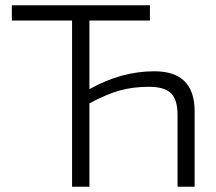

<svg xmlns="http://www.w3.org/2000/svg" viewBox="-20 -710 821 730"><path d="M320 -632V-371Q441 -439 567 -439Q720 -439 720 -287V0H655V-274Q655 -331 630 -355.5Q605 -380 546 -380Q486 -380 435.5 -366Q385 -352 320 -317V0H254V-632H25V-690H550V-632Z"/></svg>

Font: Exo 2.0 Light
Style: Regular
Weight: 300
Designer: Natanael Gama
Version: Version 1.001;PS 001.001;hotconv 1.0.70;makeotf.lib2.5.58329